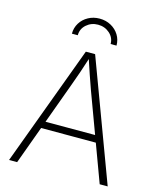

<svg xmlns="http://www.w3.org/2000/svg" viewBox="-134 -1028 925 1122"><g transform="rotate(15 328.0 -467.5)"><path d="M29.8 0 299.3 -727.5H355.5L626.5 0H578.1L385.7 -519.5Q371.6 -559.1 355.7 -605Q339.8 -650.9 321.3 -708H333Q314.9 -650.4 298.8 -604.2Q282.7 -558.1 268.6 -519.5L78.6 0ZM145.5 -229V-271H510.7V-229ZM328.1 -935.1Q366.2 -935.1 397 -918.2Q427.7 -901.4 445.6 -872.6Q463.4 -843.8 463.4 -808.1H427.7Q427.7 -846.7 398.4 -872.6Q369.1 -898.4 328.1 -898.4Q287.6 -898.4 258.3 -872.6Q229 -846.7 229 -808.1H193.4Q193.4 -843.8 211.2 -872.6Q229 -901.4 259.8 -918.2Q290.5 -935.1 328.1 -935.1Z"/></g></svg>

Font: Inter ExtraLight
Style: Regular
Weight: 250
Designer: Rasmus Andersson
Foundry: rsms
Version: Version 4.001;git-66647c0bb